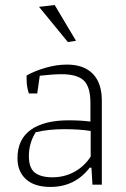

<svg xmlns="http://www.w3.org/2000/svg" viewBox="-20 -729 499 758"><path d="M134 -702 196 -709 280 -568 248 -563ZM49 -104Q49 -179 101.5 -216.5Q154 -254 251 -254Q299 -254 337 -249V-322Q337 -386 311 -411Q285 -436 223 -436Q189 -436 137 -430L127 -360H94Q85 -386 85 -417V-431Q117 -449 160 -461.5Q203 -474 245 -474Q311 -474 346.5 -437.5Q382 -401 382 -332V0H345L341 -67H334Q276 9 179 9Q116 9 82.5 -21.5Q49 -52 49 -104ZM338 -111V-212Q293 -219 233 -219Q171 -219 121 -207Q94 -164 94 -113Q94 -66 117.5 -47.5Q141 -29 187 -29Q234 -29 273.5 -50.5Q313 -72 338 -111Z"/></svg>

Font: Athiti Light
Style: Regular
Weight: 300
Designer: CadsonDemak Team
Foundry: CadsonDemak
Version: Version 1.032